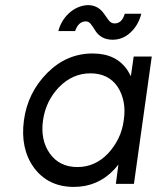

<svg xmlns="http://www.w3.org/2000/svg" viewBox="-20 -722 616 754"><path d="M422 -566Q462 -566 492 -594Q523 -622 535 -668H470Q459 -630 430 -630Q417 -630 408 -641Q404 -646 399.5 -652.5Q395 -659 390 -666Q366 -702 325 -702Q285 -700 253 -672Q237 -658 226 -640Q215 -622 209 -600H275Q288 -638 317 -638Q329 -638 337 -627Q341 -622 345.5 -615.5Q350 -609 354 -602Q377 -566 422 -566ZM505 -500 494 -423Q491 -428 488 -433.5Q485 -439 482 -444Q438 -512 344 -512Q242 -512 166 -436Q89 -359 74 -250Q59 -139 113 -64Q169 12 270 12Q364 12 428 -56Q432 -60 436.5 -65.5Q441 -71 445 -76L435 0H506L576 -500ZM335 -434Q406 -434 442 -381Q459 -355 465.5 -322Q472 -289 466 -250Q461 -211 445 -178.5Q429 -146 404 -119Q353 -66 284 -66Q213 -66 175 -120Q138 -173 149 -250Q160 -326 212 -380Q265 -434 335 -434Z"/></svg>

Font: Unageo
Style: Regular-Italic
Weight: 400
Designer: Richard Sepsi
Foundry: Richard Sepsi
Version: Version 2.000